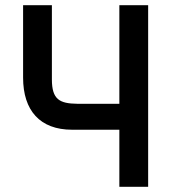

<svg xmlns="http://www.w3.org/2000/svg" viewBox="-20 -720 654 740"><path d="M258 -220H440V0H551V-700H440V-320H278C210 -321 180 -336 180 -414V-700H69V-421C69 -294 134 -220 258 -220Z"/></svg>

Font: Mint Spirit
Style: Bold
Weight: 700
Designer: HARENDAL Hirwen
Foundry: Arkandis Digital Foundry.
Version: Version 1.004;FFEdit